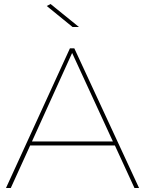

<svg xmlns="http://www.w3.org/2000/svg" viewBox="-20 -941 726 961"><path d="M375 -806 233 -921 214 -911 343 -806ZM653 0H676L352 -699H330L10 0H34L131 -213H555ZM140 -233 341 -676 545 -233Z"/></svg>

Font: Montserrat Thin
Style: Regular
Weight: 250
Designer: Julieta Ulanovsky
Foundry: Julieta Ulanovsky
Version: Version 4.000